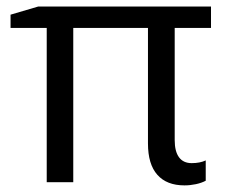

<svg xmlns="http://www.w3.org/2000/svg" viewBox="-20 -556 694 586"><path d="M431.6 -118.2V-470.7H203.6V0H122.6V-470.7H12.2V-511.2L96.7 -536.1H624V-470.7H513.2V-128.4Q513.2 -93.8 526.4 -75.9Q539.6 -58.1 564.9 -58.1Q590.3 -58.1 607.9 -66.4V-4.4Q595.2 2.4 577.9 6.1Q560.5 9.8 543 9.8Q488.8 9.8 460.2 -22.5Q431.6 -54.7 431.6 -118.2Z"/></svg>

Font: Viking Open Sans
Style: Regular
Weight: 400
Foundry: Ascender Corporation
Version: Version 2.001